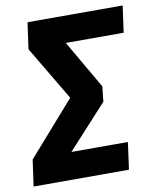

<svg xmlns="http://www.w3.org/2000/svg" viewBox="-95 -755 666 817"><g transform="rotate(-10 237.5 -346.5)"><path d="M491 -693 475 -578H225L346 -369L339 -304L168 -117H412L396 0H-16L0 -114L203 -345L64 -579L80 -693Z"/></g></svg>

Font: Fira Sans Condensed
Style: Bold Italic
Weight: 700
Width: 3
Italic angle: -8°
Designer: Carrois Corporate & Edenspiekermann AG
Foundry: Carrois Corporate GbR & Edenspiekermann AG
Version: Version 4.203